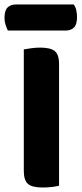

<svg xmlns="http://www.w3.org/2000/svg" viewBox="-36 -828 363 855"><path d="M154 7Q107 7 88.5 -9Q70 -25 70 -67V-608Q81 -610 101.5 -613Q122 -616 143 -616Q188 -616 207.5 -601Q227 -586 227 -542V-1Q216 2 196 4.5Q176 7 154 7ZM-1 -692Q-6 -702 -11 -717Q-16 -732 -16 -748Q-16 -781 -2.5 -794.5Q11 -808 34 -808H292Q300 -798 303.5 -783.5Q307 -769 307 -752Q307 -719 293.5 -705.5Q280 -692 257 -692Z"/></svg>

Font: Baloo Bhai 2
Style: Bold
Weight: 700
Designer: Supriya Tembe, Noopur Datye and Ek Type
Foundry: Ek Type
Version: Version 1.640;PS 1.000;hotconv 16.6.51;makeotf.lib2.5.65220;